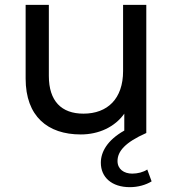

<svg xmlns="http://www.w3.org/2000/svg" viewBox="-20 -550 717 794"><path d="M589 151C573 162 549 168 527 168C492 168 466 149 466 116C466 76 497 39 585 0V-530H489V-256C489 -142 425 -80 325 -80C234 -80 182 -132 182 -236V-530H86V-225C86 -69 177 6 314 6C389 6 455 -25 494 -80V-10C423 30 397 79 397 123C397 183 442 224 517 224C550 224 583 215 607 200Z"/></svg>

Font: AWKNG-Font Medium
Style: Regular
Weight: 500
Designer: Awakening Church
Foundry: Awakening Church
Version: Version 1.700;PS 001.700;hotconv 1.0.88;makeotf.lib2.5.64775